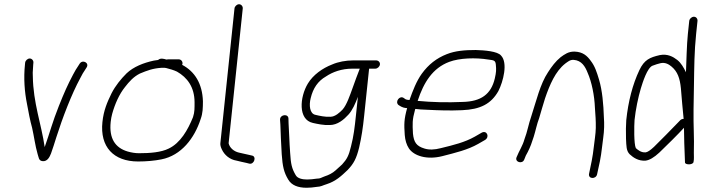

<svg xmlns="http://www.w3.org/2000/svg" viewBox="-20 -760 3343 906"><path d="M98.6 -464 97.8 -456C90.9 -390 96 -326.3 107.3 -270C114.1 -232.2 122.6 -188.3 131.5 -157C140.5 -117.4 146.3 -70.9 157.5 -33C163.1 -18.6 161.3 -1.3 181.4 0.5C203.7 2.5 214.2 -19.2 220.8 -36C229.7 -61.1 235.9 -80.6 245.7 -112C274.9 -204 317.7 -316 359.1 -392C367.5 -408.7 374.4 -420.7 379.9 -428L388.2 -441C403.3 -463.2 370.2 -480.6 356.2 -460L347.9 -447C341.6 -438.3 333.9 -425.3 324.8 -408C298.8 -358.8 283 -323.1 257.8 -260C227.9 -185.4 215.2 -134.5 190.9 -66C175.2 -174.4 136.5 -274.6 134.9 -400C134.1 -411.3 134.3 -422.3 135.4 -433C135.8 -443.7 136.3 -451.3 136.8 -456L137.6 -464C138.7 -474.3 130.4 -484 120.2 -484C110.1 -484 99.7 -474.3 98.6 -464Z M757.1 -440C759.1 -440 761.4 -439.7 764 -439C781.1 -434.6 800.1 -429.3 815.2 -422C863.4 -394.5 897.7 -349.4 898.1 -278C897.9 -250.8 899.1 -232.7 890.7 -207C866.2 -146.5 831.3 -85.2 776.2 -59C740.2 -41 687.7 -37 635.9 -37C619.2 -37 601.5 -39.7 582.7 -45C523.1 -62.6 494.2 -106.9 502.3 -184.5C503.8 -198.2 506.1 -211 509.4 -223C522.5 -269.8 542.6 -315.4 569.6 -349C589.7 -375.1 610.5 -398.2 640.3 -413C673.9 -427 701.2 -437.4 741.1 -440ZM823.3 -480H773.3C770.6 -480 767.9 -479.7 765.2 -479C752 -482.9 737.2 -487.1 726 -477C719.3 -476.3 712.5 -475.3 705.7 -474C657.1 -463.5 610.2 -445 577.4 -414C550.5 -387.2 525 -356 506.5 -320C485.8 -277.7 469.1 -239.5 463.3 -184C451.1 -67.5 515.2 2 631.8 2C670.2 2 709.4 -1.4 741.8 -8C835.4 -26.3 897.7 -107.8 926.8 -198C937.3 -226.9 937.3 -250.8 937.6 -282C934.9 -365.5 899.1 -422.6 839.6 -454C840.5 -456.7 841.1 -458.7 841.2 -460C842.3 -470.6 833.9 -480 823.3 -480Z M1086.5 -720 1019.8 -84C1019 -76 1021.3 -66.3 1026.8 -55C1038.6 -29.2 1063.5 -7.1 1096.2 -2C1110.6 0.9 1129 6.6 1144.1 9L1155.7 12C1179.9 18.2 1191.9 -22.6 1168.7 -26L1156 -29C1141.5 -31.5 1121.8 -37.3 1107.2 -40C1084.3 -45.2 1063.8 -62 1058.8 -84L1125.5 -720C1126.5 -730.3 1118.2 -740 1108.1 -740C1097.9 -740 1087.5 -730.3 1086.5 -720Z M1677.7 -436C1665.6 -405.1 1656 -379.2 1642.8 -342C1631.6 -311.2 1615.9 -264.5 1596.5 -243C1582.8 -228.9 1561.7 -209 1538.9 -209C1514.2 -207.6 1488.7 -213.2 1468.8 -218C1441.1 -223.2 1437.5 -263.6 1446.1 -297C1457.3 -344.1 1480.5 -377.6 1517.8 -399C1550.2 -420.8 1592.3 -436 1642.7 -436ZM1754.8 -475H1646.8C1611.7 -475 1575.7 -468.2 1547.8 -456C1501.2 -438.1 1457.3 -406.4 1432.9 -366C1394 -301.8 1385.9 -195.6 1455.9 -180C1477.8 -175 1507.7 -168.6 1535.8 -170C1573 -170 1603.3 -196.2 1624 -219C1642 -237.9 1657.4 -272.4 1668.8 -303L1659.2 -212C1653.6 -158.4 1648.9 -117.9 1636.2 -69C1625.6 -24.6 1617 -9.1 1594.3 16C1577.8 31 1577.8 31 1563.4 44C1548.8 57.2 1531.1 66 1512.5 72C1495.7 77.8 1493.1 83 1474.3 83C1457.4 85.2 1446.3 87 1429.9 87C1407.4 87 1383.9 82.6 1375.1 66C1357 35 1352.4 14.8 1349.1 -39C1345 -92.9 1344.9 -131.4 1341.7 -178L1341.1 -201C1340.2 -224.5 1300.9 -220.3 1301.4 -195L1303 -172C1304.2 -125 1306.5 -87.1 1309.4 -32C1313.3 25.4 1319.9 53.8 1339.9 87C1355.4 114 1385.9 126 1426.8 126C1443.2 126 1456.5 124.4 1473.2 122C1497 120.7 1501.4 115 1521.6 109C1564 95.4 1590 71.2 1620.6 42C1649.1 11.9 1661.8 -11.3 1674.7 -64C1686.3 -115 1692.4 -156.2 1698.2 -212L1721.7 -436H1750.7C1761.3 -436 1771.7 -445.4 1772.8 -456C1773.9 -466.6 1765.3 -475 1754.8 -475Z M1950.8 -284C1979.4 -371.4 2021.7 -438.7 2099.6 -468C2148.6 -486.5 2224.7 -488.8 2284.2 -479C2311 -475.8 2317.8 -474.7 2319.7 -455C2322 -430.7 2321.7 -419.7 2314.9 -390C2297.2 -314.7 2249.5 -281 2163.2 -279C2090.4 -275.7 2017.9 -277.5 1950.8 -284ZM1939.8 -246C1954.2 -244 1973.1 -242.7 1996.4 -242C2052 -239.2 2101.2 -237.4 2160.2 -240C2247.4 -243.6 2297.5 -270.1 2331.6 -330C2354.8 -375.4 2377.5 -463.8 2344.2 -498C2327.6 -518.2 2266.2 -522.8 2224.9 -524C2173 -524 2128.5 -520.3 2088.4 -504.5C2039.9 -485.5 2001.9 -455.7 1970.2 -412C1945.3 -377.3 1928.1 -333 1912.2 -288C1908.9 -288.7 1906 -289 1903.3 -289C1894.2 -290.3 1891.3 -293 1886.1 -297C1866.7 -312 1842.6 -280.7 1859.8 -265C1870.2 -258 1879.8 -251.8 1896.2 -250H1901.2C1886.1 -195.9 1886.5 -173.8 1889.9 -123C1891.9 -97.7 1898.4 -76.7 1909.3 -60C1933.4 -23.7 1995.3 -5.1 2066.4 -23C2130.3 -39.5 2186.6 -52.6 2236.5 -81L2269.5 -100C2291.9 -114.9 2276.8 -146.8 2253 -134L2220.1 -115C2172.8 -88.4 2121.2 -75.8 2060.4 -61C2030.2 -53 2004.5 -52.3 1983.2 -59C1944.3 -70.6 1932.8 -89.2 1928.6 -130C1926.4 -176.7 1924.8 -193 1938.4 -242C1938.4 -242.7 1938.9 -244 1939.8 -246Z M2453.7 -7C2458.6 -20.8 2463.2 -30.9 2470.5 -43C2482.5 -66.7 2489.8 -87.2 2498.6 -115C2507.7 -144.2 2513.1 -173.7 2524.3 -203C2532.1 -227.9 2543.2 -270.2 2552 -296C2574.1 -360.4 2600.7 -423.4 2647.2 -460C2658.8 -468.1 2669.7 -478.7 2687 -477.5C2724.6 -474.8 2741.3 -446 2752.7 -417C2772 -374.1 2785.1 -309.3 2787.3 -251C2789.7 -215.5 2792 -192.3 2791.4 -156C2791 -127.8 2784.8 -93.1 2781.8 -65C2777.3 -21.9 2768.2 20.1 2759.8 59C2753.8 85.3 2791.9 86.8 2797.4 63C2806.6 23 2815.9 -18.4 2820.7 -64C2822.2 -78.7 2824.2 -94 2826.5 -110C2831.4 -143.7 2831.8 -177.4 2829.6 -206C2827.6 -267.7 2822.2 -332.1 2806.8 -384C2795.8 -420.8 2787.1 -447.7 2767.6 -473C2750.4 -496.9 2730.4 -515 2692.1 -516.5C2662.4 -517.6 2643.8 -503.3 2625.4 -490C2601.8 -470.8 2583.4 -446.3 2565.9 -419C2529 -363.7 2510.7 -283.9 2487.2 -212C2474.2 -175.3 2468.5 -138 2454.8 -103C2446.5 -72.3 2429.1 -47.3 2418 -19C2406.8 4.3 2444.5 16.6 2453.7 -7Z M3205.9 -199C3199.9 -199 3194.6 -197 3190.2 -193L3175.7 -178C3149 -150.6 3097.1 -96.9 3066 -67C3048.3 -50.3 3035 -41.7 3026.3 -41C3005.5 -39.5 2990.8 -51.9 2980.4 -61C2970.8 -80.4 2972.3 -166.7 2974.3 -194C2979.4 -242.4 2991.2 -300.5 3004 -343C3012.6 -371.5 3034.5 -440.9 3059.2 -450C3073.1 -455.3 3085.8 -459.3 3097.4 -462C3119.6 -466.7 3136.5 -456.2 3148.7 -446C3177.5 -421.9 3188.4 -390.3 3193 -343C3196.9 -292.2 3201.1 -248.8 3205.9 -199ZM3232.3 -661 3225.9 -600C3220.5 -548.3 3219 -468.1 3216.9 -419C3206.5 -440.7 3193.6 -463.2 3176 -477C3156.4 -492.3 3130 -507.2 3093.4 -500C3046.2 -489 3020.4 -478.4 2997 -429C2965.2 -361.5 2944.6 -282.5 2935.2 -193C2933.5 -169.7 2933 -140.3 2934 -105C2935.9 -70.7 2934.8 -48.6 2951.4 -32C2968.2 -16.4 2992.6 0.5 3026.2 -2C3044.4 -4 3066.1 -16.7 3091.2 -40C3124.7 -72.2 3180.2 -126.8 3207.5 -157C3208.1 -125 3208.1 -125 3208.9 -85C3211 -40.5 3211.1 -22.8 3212.3 7C3213.7 18.9 3251 18.7 3252.6 4C3255.9 -10.6 3253.7 -24.7 3254.1 -39.5C3256.5 -115.4 3251.4 -161.8 3252.7 -245L3254.6 -359C3256 -441.4 3256.1 -516 3264.9 -600L3271.3 -661C3272.4 -671.6 3265 -681 3254.4 -681C3243.8 -681 3233.4 -671.6 3232.3 -661Z"/></svg>

Font: Just Breathe
Style: Obl2
Weight: 400
Foundry: Cannot Into Space Fonts
Version: Version 0.72